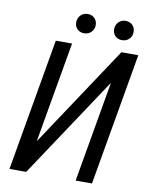

<svg xmlns="http://www.w3.org/2000/svg" viewBox="-95 -948 791 1016"><g transform="rotate(10 300.5 -439.5)"><path d="M144 -169.4 503.4 -710.9H594.2L470.7 0H382.8L477.1 -542L117.2 0H27.3L150.9 -710.9H238.3ZM240.2 -825.7Q240.7 -848.1 255.1 -863.5Q269.5 -878.9 292.5 -879.4Q315.4 -879.9 330.1 -865.2Q344.7 -850.6 344.7 -827.6Q344.2 -805.2 329.3 -790.5Q314.5 -775.9 292 -775.4Q270 -774.9 255.1 -789.1Q240.2 -803.2 240.2 -825.7ZM444.3 -824.7Q444.3 -847.2 458.7 -862.5Q473.1 -877.9 496.1 -878.4Q519 -878.9 533.9 -864.3Q548.8 -849.6 548.3 -826.7Q548.3 -804.2 533.4 -789.6Q518.6 -774.9 496.1 -774.4Q473.6 -773.9 459 -787.8Q444.3 -801.8 444.3 -824.7Z"/></g></svg>

Font: Roboto Condensed
Style: Italic
Weight: 400
Italic angle: -12°
Designer: Christian Robertson
Foundry: Google
Version: Version 3.0